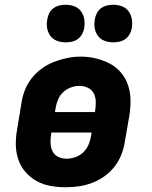

<svg xmlns="http://www.w3.org/2000/svg" viewBox="-20 -779 640 807"><path d="M256 8Q224 8 192.5 2.5Q161 -3 134 -18Q107 -33 87 -56Q67 -79 57 -108.5Q47 -138 46.5 -170.5Q46 -203 52 -235L70 -345Q74 -373 84.5 -400Q95 -427 113.5 -450.5Q132 -474 156.5 -491.5Q181 -509 208.5 -519.5Q236 -530 263.5 -535.5Q291 -541 320 -541Q352 -541 383 -533.5Q414 -526 441 -512Q468 -498 488 -474.5Q508 -451 518 -421.5Q528 -392 528.5 -359.5Q529 -327 524 -295L505 -185Q501 -157 490.5 -130Q480 -103 462 -79.5Q444 -56 419.5 -38.5Q395 -21 367.5 -10.5Q340 0 312 4Q284 8 256 8ZM379 -308 380 -314Q383 -333 382.5 -352Q382 -371 374 -386.5Q366 -402 349.5 -410Q333 -418 314 -418Q296 -418 278 -411.5Q260 -405 246 -392Q232 -379 224.5 -361.5Q217 -344 214 -326L211 -308ZM259 -112Q277 -112 295.5 -118Q314 -124 328.5 -137.5Q343 -151 351 -168.5Q359 -186 362 -204L365 -222H196L195 -216Q192 -197 192.5 -178.5Q193 -160 200.5 -144Q208 -128 224 -120Q240 -112 259 -112ZM456 -601Q437 -601 419.5 -607.5Q402 -614 391.5 -628.5Q381 -643 378 -661.5Q375 -680 379 -699Q381 -712 387.5 -724.5Q394 -737 405.5 -745Q417 -753 430 -756Q443 -759 456 -759Q475 -759 492.5 -752.5Q510 -746 520.5 -731.5Q531 -717 534 -698.5Q537 -680 534 -661Q532 -648 525 -635.5Q518 -623 507 -615Q496 -607 482.5 -604Q469 -601 456 -601ZM256 -601Q237 -601 219.5 -607.5Q202 -614 191.5 -628.5Q181 -643 178 -661.5Q175 -680 179 -699Q181 -712 187.5 -724.5Q194 -737 205.5 -745Q217 -753 230 -756Q243 -759 256 -759Q275 -759 292.5 -752.5Q310 -746 320.5 -731.5Q331 -717 334 -698.5Q337 -680 334 -661Q332 -648 325 -635.5Q318 -623 307 -615Q296 -607 282.5 -604Q269 -601 256 -601Z"/></svg>

Font: Iosevka Curly Heavy Extended
Style: Italic
Weight: 900
Width: 7
Italic angle: -9°
Monospace: yes
Designer: Belleve Invis
Foundry: Belleve Invis
Version: Version 11.1.0; ttfautohint (v1.8.3)